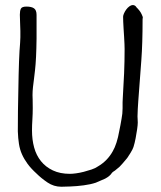

<svg xmlns="http://www.w3.org/2000/svg" viewBox="-20 -709 620 741"><path d="M349.6 -3.9Q329.1 2.9 302.7 6.3Q276.4 9.8 251.5 10.7Q226.6 11.7 216.8 11.7Q187.5 11.7 163.1 -4.9Q138.7 -21.5 121.1 -39.1Q99.6 -58.6 86.4 -76.7Q73.2 -94.7 64.9 -113.3Q56.6 -131.8 53.2 -153.3Q49.8 -174.8 48.8 -202.1Q48.8 -280.3 50.8 -361.3Q52.7 -491.2 57.6 -543Q58.6 -553.7 58.6 -564.9Q58.6 -576.2 58.6 -589.8Q58.6 -604.5 57.6 -619.6Q56.6 -634.8 56.6 -652.3Q56.6 -667 60.5 -675.3Q64.5 -683.6 82 -683.6Q101.6 -683.6 111.3 -676.8Q121.1 -669.9 121.1 -651.4Q121.1 -606.4 121.1 -560.5Q120.1 -480.5 115.2 -438.5Q113.3 -420.9 111.3 -405.3Q109.4 -389.6 107.4 -374Q105.5 -357.4 105.5 -341.8Q105.5 -337.9 106 -325.7Q106.4 -313.5 106.4 -292Q106.4 -270.5 105 -248Q103.5 -225.6 103.5 -205.1Q103.5 -169.9 111.8 -139.6Q120.1 -109.4 138.2 -86.9Q156.2 -64.5 184.1 -51.3Q211.9 -38.1 250 -38.1Q258.8 -38.1 273.4 -40Q288.1 -42 303.2 -45.9Q318.4 -49.8 333 -54.7Q347.7 -59.6 357.4 -66.4Q394.5 -87.9 415 -125Q431.6 -153.3 440.4 -204.1Q442.4 -214.8 444.8 -226.1Q447.3 -237.3 449.2 -251Q451.2 -260.7 452.1 -270.5Q453.1 -280.3 453.1 -291Q453.1 -303.7 453.1 -314.5Q453.1 -325.2 454.1 -335Q457 -380.9 459 -426.8Q460.9 -472.7 460.9 -519.5Q460.9 -535.2 459 -566.4L457 -597.7Q455.1 -628.9 455.1 -644.5Q455.1 -649.4 458.5 -657.2Q461.9 -665 467.3 -672.4Q472.7 -679.7 479.5 -684.6Q486.3 -689.5 492.2 -689.5Q499 -689.5 503.9 -684.6Q505.9 -682.6 507.3 -680.2Q508.8 -677.7 510.7 -676.8Q519.5 -667 522.9 -661.1Q526.4 -655.3 530.3 -645.5Q531.2 -643.6 531.2 -641.6Q531.2 -640.6 530.8 -639.2Q530.3 -637.7 530.3 -634.8Q530.3 -540 525.4 -475.6Q514.6 -331.1 513.7 -319.3Q512.7 -302.7 511.7 -288.1Q510.7 -273.4 510.7 -259.8Q510.7 -253.9 511.2 -248.5Q511.7 -243.2 511.7 -236.3Q511.7 -227.5 509.3 -210.4Q506.8 -193.4 503.4 -175.3Q500 -157.2 495.1 -141.6Q492.2 -132.8 484.4 -120.1L479.5 -112.3L477.5 -109.4Q475.6 -106.4 473.6 -103Q471.7 -99.6 469.7 -97.7Q460.9 -87.9 453.1 -78.1Q439.5 -62.5 435.5 -60.5Q429.7 -55.7 423.8 -50.8Q414.1 -44.9 412.1 -42Q404.3 -29.3 385.7 -19.5Z"/></svg>

Font: ToneOZ-Zhuyin-Tsuipita-TC
Style: Regular
Weight: 400
Designer: ÂÆ£ÂøóÂáåJeffrey Xuan(jeffreyx@gmail.com, ToneOZ.com) ÈòøÂù§(cjkFonts)
Foundry: ToneOZ
Version: Version 0.240710